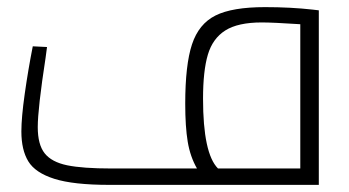

<svg xmlns="http://www.w3.org/2000/svg" viewBox="-20 -519 980 539"><path d="M875 -490V0H287Q186 0 132.5 -17Q79 -34 59.5 -66Q40 -98 40 -150Q40 -189 49.5 -256Q59 -323 72 -389L112 -387L108 -357Q86 -214 86 -162Q86 -113 105.5 -88.5Q125 -64 168.5 -55Q212 -46 293 -46H533Q514 -79 507 -121Q500 -163 500 -228Q500 -337 519 -394.5Q538 -452 585 -475.5Q632 -499 724 -499Q796 -499 858 -492ZM592 -46H823V-451Q746 -456 715 -456Q648 -456 612.5 -433.5Q577 -411 563.5 -365.5Q550 -320 550 -242Q550 -88 592 -46Z"/></svg>

Font: Cairo Light
Style: Regular
Weight: 300
Designer: Mohamed Gaber, the designers of Titillium
Foundry: Kief Type Foundry
Version: Version 2.009; ttfautohint (v1.5.33-1714) -l 8 -r 50 -G 200 